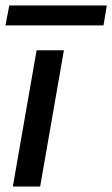

<svg xmlns="http://www.w3.org/2000/svg" viewBox="-22 -683 411 703"><path d="M25 0 112 -499H212L125 0ZM-2 -590 12 -663H369L357 -590Z"/></svg>

Font: DM Sans 20pt Medium
Style: Italic
Weight: 500
Italic angle: -10°
Version: Version 4.004;gftools[0.9.30]